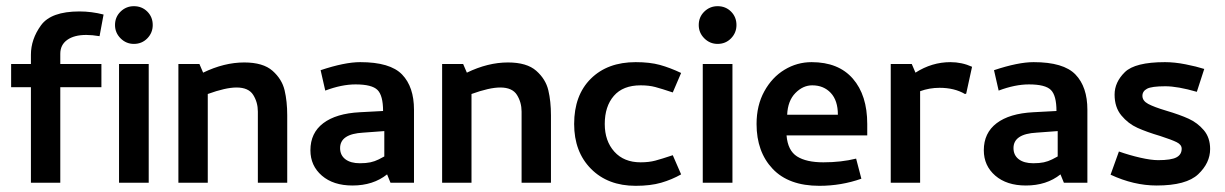

<svg xmlns="http://www.w3.org/2000/svg" viewBox="-20 -591 3962 621"><path d="M352 -510Q352 -536 370 -553.5Q388 -571 413 -571Q439 -571 456.5 -553.5Q474 -536 474 -510Q474 -485 456.5 -467Q439 -449 413 -449Q388 -449 370 -467Q352 -485 352 -510ZM16 -384V-309H80V0H175V-309H308V-384H175V-417Q175 -446 197.5 -462Q220 -478 259 -478Q278 -478 302 -474L315 -544Q276 -554 237 -554Q145 -554 112.5 -509Q80 -464 80 -414V-384ZM365 0H461V-384H365Z M557 -384V0H652V-287Q710 -308 745 -308Q784 -308 799 -284Q814 -260 814 -230V0H909V-218Q909 -263 900.5 -299Q892 -335 861.5 -362Q831 -389 770 -389Q705 -389 637 -356L625 -384Z M1017 -364 1032 -298Q1085 -318 1130 -318Q1183 -318 1201 -300Q1219 -282 1219 -232L1144 -228Q1067 -224 1025.5 -192.5Q984 -161 984 -105Q984 -55 1021 -23Q1058 9 1120 9Q1187 9 1232 -27L1243 0H1319V-236Q1319 -310 1280.5 -350Q1242 -390 1145 -390Q1095 -390 1017 -364ZM1144 -63Q1114 -63 1097 -76Q1080 -89 1080 -112Q1080 -158 1155 -162L1223 -167V-85Q1218 -82 1205 -75.5Q1192 -69 1178 -66Q1164 -63 1144 -63Z M1410 -384V0H1505V-287Q1563 -308 1598 -308Q1637 -308 1652 -284Q1667 -260 1667 -230V0H1762V-218Q1762 -263 1753.5 -299Q1745 -335 1714.5 -362Q1684 -389 1623 -389Q1558 -389 1490 -356L1478 -384Z M2052 -315Q2079 -315 2099.5 -309.5Q2120 -304 2156 -292L2183 -355Q2147 -372 2114.5 -381Q2082 -390 2036 -390Q1945 -390 1891 -336.5Q1837 -283 1837 -190Q1837 -100 1891.5 -45Q1946 10 2036 10Q2084 10 2118.5 0Q2153 -10 2183 -27L2156 -89Q2120 -77 2099.5 -71.5Q2079 -66 2052 -66Q1998 -66 1967 -100.5Q1936 -135 1936 -190Q1936 -247 1965.5 -281Q1995 -315 2052 -315Z M2240 0ZM2253 0H2349V-384H2253ZM2240 -510Q2240 -536 2258 -553.5Q2276 -571 2301 -571Q2327 -571 2344.5 -553.5Q2362 -536 2362 -510Q2362 -485 2344.5 -467Q2327 -449 2301 -449Q2276 -449 2258 -467Q2240 -485 2240 -510Z M2427 -190Q2427 -100 2479 -45Q2531 10 2630 10Q2701 10 2766 -13L2749 -78Q2701 -66 2643 -66Q2588 -66 2558 -85Q2528 -104 2524 -153H2785V-190Q2785 -283 2738.5 -336.5Q2692 -390 2605 -390Q2558 -390 2517.5 -365.5Q2477 -341 2452 -295.5Q2427 -250 2427 -190ZM2690 -220H2526Q2528 -265 2552.5 -290Q2577 -315 2607 -315Q2644 -315 2667 -290.5Q2690 -266 2690 -220Z M2861 -384V0H2956V-296Q2986 -307 3019 -307Q3067 -307 3101 -287L3105 -288L3124 -375Q3091 -390 3054 -390Q2994 -390 2941 -356L2929 -384Z M3195 -364 3210 -298Q3263 -318 3308 -318Q3361 -318 3379 -300Q3397 -282 3397 -232L3322 -228Q3245 -224 3203.5 -192.5Q3162 -161 3162 -105Q3162 -55 3199 -23Q3236 9 3298 9Q3365 9 3410 -27L3421 0H3497V-236Q3497 -310 3458.5 -350Q3420 -390 3323 -390Q3273 -390 3195 -364ZM3322 -63Q3292 -63 3275 -76Q3258 -89 3258 -112Q3258 -158 3333 -162L3401 -167V-85Q3396 -82 3383 -75.5Q3370 -69 3356 -66Q3342 -63 3322 -63Z M3721 9Q3817 9 3855.5 -27.5Q3894 -64 3894 -109Q3894 -146 3873.5 -170Q3853 -194 3824.5 -207Q3796 -220 3752 -233Q3712 -245 3693.5 -255Q3675 -265 3675 -281Q3675 -296 3690 -304Q3705 -312 3749 -312Q3789 -312 3851 -294L3875 -368Q3850 -376 3814.5 -383Q3779 -390 3748 -390Q3651 -390 3618 -357.5Q3585 -325 3585 -285Q3585 -244 3607 -217.5Q3629 -191 3659 -177.5Q3689 -164 3733 -151Q3770 -139 3786 -131Q3802 -123 3802 -110Q3802 -91 3785 -82Q3768 -73 3726 -73Q3703 -73 3668 -81Q3633 -89 3599 -101L3572 -26Q3647 9 3721 9Z"/></svg>

Font: Cambay Devanagari
Style: Regular
Weight: 700
Designer: Pooja Saxena
Foundry: Pooja Saxena
Version: Version 1.095;PS 001.095;hotconv 1.0.70;makeotf.lib2.5.58329